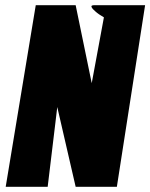

<svg xmlns="http://www.w3.org/2000/svg" viewBox="-20 -721 580 741"><path d="M540 -701 431 0H272L201 -308L194 -249L164 0H2L118 -701H272L334 -400L381 -654Q360 -666 348 -677Q337 -686 333.5 -693.5Q330 -701 344 -701Z"/></svg>

Font: Relentless
Style: Condensed Bold Italic
Weight: 700
Width: 3
Italic angle: -7°
Designer: Sparks studio
Foundry: Sparks Studio
Version: Version 1.101